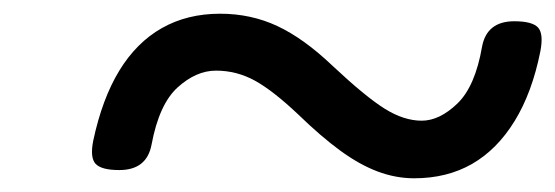

<svg xmlns="http://www.w3.org/2000/svg" viewBox="-20 -576 810 280"><path d="M584 -316Q557 -316 530.5 -326Q504 -336 476 -356.5Q448 -377 415 -409Q378 -444 351.5 -458.5Q325 -473 295 -473Q266 -473 239 -448.5Q212 -424 201 -365Q194 -328 154 -328Q128 -328 119.5 -337Q111 -346 116 -371Q129 -432 154 -473Q179 -514 216 -535Q253 -556 301 -556Q346 -556 384.5 -538Q423 -520 465 -480Q513 -435 541 -417.5Q569 -400 595 -400Q621 -400 647 -425Q673 -450 683 -508Q690 -545 730 -545Q756 -545 764.5 -536Q773 -527 768 -501Q756 -441 730.5 -399.5Q705 -358 668.5 -337Q632 -316 584 -316Z"/></svg>

Font: Playwrite HR
Style: Regular
Weight: 400
Designer: Veronika Burian, José Scaglione
Foundry: TypeTogether
Version: Version 1.002